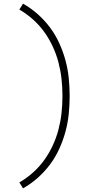

<svg xmlns="http://www.w3.org/2000/svg" viewBox="-20 -861 540 1042"><path d="M105 161 85 129Q125 106 159.5 75Q194 44 220.5 7Q247 -30 266.5 -72Q286 -114 297.5 -158.5Q309 -203 314 -248.5Q319 -294 319 -340Q319 -386 314 -431.5Q309 -477 297.5 -521.5Q286 -566 266.5 -608Q247 -650 220.5 -687Q194 -724 159.5 -755Q125 -786 85 -809L105 -841Q148 -817 185 -784Q222 -751 251.5 -711.5Q281 -672 301.5 -627Q322 -582 335 -534.5Q348 -487 353 -438Q358 -389 358 -340Q358 -291 353 -242Q348 -193 335 -145.5Q322 -98 301.5 -53Q281 -8 251.5 31.5Q222 71 185 104Q148 137 105 161Z"/></svg>

Font: Iosevka SS04 Extralight
Style: Regular
Weight: 200
Monospace: yes
Designer: Belleve Invis
Foundry: Belleve Invis
Version: Version 19.0.0; ttfautohint (v1.8.4)